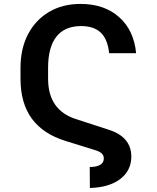

<svg xmlns="http://www.w3.org/2000/svg" viewBox="-20 -757 791 969"><path d="M433.6 191.8 432.9 85.9Q503.9 84.9 503.9 42.6Q503.9 28.1 494.1 18.1Q484.4 8.2 460.2 0.7L311.4 -45.5Q198.5 -79.9 141 -157.8Q83.5 -235.8 83.5 -359.7V-414.8Q83.5 -511.4 121.4 -584Q159.4 -656.6 227.6 -696.9Q295.8 -737.2 386.4 -737.2Q506 -737.2 581 -670.8Q655.9 -604.4 666.9 -488.6H530.9Q523.1 -559.7 488.5 -592.5Q453.8 -625.4 389.2 -625.4Q306.5 -625.4 264.6 -571.9Q222.7 -518.5 222.7 -415.5V-359.7Q222.7 -202.1 361.5 -156.6L530.5 -101.6Q642.4 -65.3 642.8 33.4Q642.4 104 586.8 146.5Q531.2 188.9 433.6 191.8Z"/></svg>

Font: Linik Sans SemiBold
Style: Regular
Weight: 600
Designer: Rasmus Andersson (font), Cristiano Sobral (main changes)
Foundry: rsms
Version: Version 3.018;June 1, 2022;FontCreator 14.0.0.2814 64-bit; t